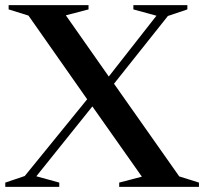

<svg xmlns="http://www.w3.org/2000/svg" viewBox="-20 -725 792 745"><path d="M358 -336.5 121 -41 210 -16.5V0H0.5V-16.5L76 -42L337.5 -363.5L375 -393.5L587 -664L497.5 -688.5V-705H707V-688.5L631.5 -663L396 -367ZM530.5 -39.5 332.5 -320.5 323 -333 90.5 -664.5 13.5 -688.5V-705H323.5V-688.5L235.5 -665.5L406 -422.5L414 -412L675.5 -40.5L752 -16.5V0H442.5V-16.5Z"/></svg>

Font: Newsreader 60pt Medium
Style: Regular
Weight: 500
Designer: Hugues Gentile
Foundry: Production Type
Version: Version 1.003